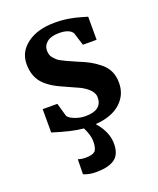

<svg xmlns="http://www.w3.org/2000/svg" viewBox="-118 -494 619 751"><g transform="rotate(-20 192.0 -118.5)"><path d="M40 -22V-119H101L117 -63Q123 -53 144.5 -44.5Q166 -36 189 -36Q258 -36 258 -89Q258 -120 209 -146Q196 -152 145 -175Q91 -198 66 -228Q41 -258 41 -306Q41 -357 84.5 -389Q128 -421 199 -421Q230 -421 257 -416.5Q284 -412 305 -405.5Q326 -399 331 -398V-302H274L257 -356Q244 -377 201 -377Q169 -377 151.5 -363.5Q134 -350 134 -328Q134 -319 136.5 -311Q139 -303 145 -296.5Q151 -290 156 -285Q161 -280 172 -274.5Q183 -269 189 -266Q195 -263 209 -257Q223 -251 229 -248Q259 -236 277.5 -226Q296 -216 316 -200Q336 -184 346 -163Q356 -142 356 -114Q356 -64 319.5 -31Q283 2 215 7Q258 56 256 107Q255 149 229 166.5Q203 184 153 184Q123 184 101 174L102 112Q117 117 133 117Q161 117 172 107.5Q183 98 183 66Q183 41 166 7Q118 3 40 -22Z"/></g></svg>

Font: Aikya SemiBold
Style: Regular
Weight: 600
Designer: Neelakash Kshetrimayum (Latin subset based on Merriweather by Eben Sorkin)
Foundry: Brand New Type
Version: Version 1.00 b005